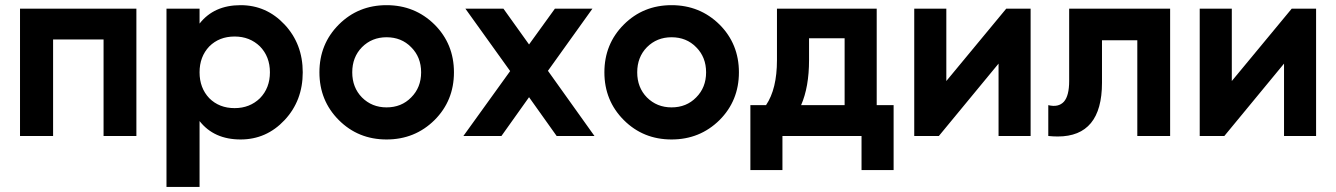

<svg xmlns="http://www.w3.org/2000/svg" viewBox="-20 -534 5248 754"><path d="M515.6 -500Q515.6 -375 515.6 0Q483.4 0 386.7 0Q386.7 -94.7 386.7 -378.9Q336.9 -378.9 188.5 -378.9Q188.5 -284.2 188.5 0Q155.3 0 58.6 0Q58.6 -125 58.6 -500Q172.9 -500 515.6 -500Z M924.8 -513.7Q1026.4 -513.7 1097.7 -437.5Q1168.9 -361.3 1168.9 -250Q1168.9 -138.7 1097.7 -62.5Q1026.4 13.7 924.8 13.7Q820.3 13.7 763.7 -58.6Q763.7 27.3 763.7 200.2Q730.5 200.2 633.8 200.2Q633.8 25.4 633.8 -500Q666 -500 763.7 -500Q763.7 -485.4 763.7 -441.4Q820.3 -513.7 924.8 -513.7ZM901.4 -109.4Q960.9 -109.4 1001 -148.4Q1040 -188.5 1040 -250Q1040 -311.5 1001 -351.6Q960.9 -390.6 901.4 -390.6Q840.8 -390.6 801.8 -351.6Q763.7 -311.5 763.7 -250Q763.7 -188.5 801.8 -148.4Q840.8 -109.4 901.4 -109.4Z M1498 13.7Q1386.7 13.7 1310.5 -62.5Q1234.4 -138.7 1234.4 -250Q1234.4 -361.3 1310.5 -437.5Q1386.7 -513.7 1498 -513.7Q1609.4 -513.7 1686.5 -437.5Q1762.7 -361.3 1762.7 -250Q1762.7 -138.7 1686.5 -62.5Q1609.4 13.7 1498 13.7ZM1498 -112.3Q1556.6 -112.3 1594.7 -151.4Q1633.8 -190.4 1633.8 -250Q1633.8 -309.6 1594.7 -348.6Q1556.6 -387.7 1498 -387.7Q1440.4 -387.7 1401.4 -348.6Q1363.3 -309.6 1363.3 -250Q1363.3 -190.4 1401.4 -151.4Q1440.4 -112.3 1498 -112.3Z M2314.5 0Q2277.3 0 2166 0Q2138.7 -38.1 2057.6 -152.3Q2030.3 -114.3 1949.2 0Q1912.1 0 1799.8 0Q1845.7 -63.5 1983.4 -254.9Q1939.5 -316.4 1807.6 -500Q1844.7 -500 1957 -500Q1982.4 -464.8 2057.6 -359.4Q2083 -394.5 2159.2 -500Q2196.3 -500 2306.6 -500Q2262.7 -439.5 2131.8 -255.9Q2177.7 -192.4 2314.5 0Z M2617.2 13.7Q2505.9 13.7 2429.7 -62.5Q2353.5 -138.7 2353.5 -250Q2353.5 -361.3 2429.7 -437.5Q2505.9 -513.7 2617.2 -513.7Q2728.5 -513.7 2805.7 -437.5Q2881.8 -361.3 2881.8 -250Q2881.8 -138.7 2805.7 -62.5Q2728.5 13.7 2617.2 13.7ZM2617.2 -112.3Q2675.8 -112.3 2713.9 -151.4Q2752.9 -190.4 2752.9 -250Q2752.9 -309.6 2713.9 -348.6Q2675.8 -387.7 2617.2 -387.7Q2559.6 -387.7 2520.5 -348.6Q2482.4 -309.6 2482.4 -250Q2482.4 -190.4 2520.5 -151.4Q2559.6 -112.3 2617.2 -112.3Z M3422.9 -121.1Q3439.5 -121.1 3489.3 -121.1Q3489.3 -57.6 3489.3 133.8Q3458 133.8 3363.3 133.8Q3363.3 100.6 3363.3 0Q3285.2 0 3052.7 0Q3052.7 33.2 3052.7 133.8Q3021.5 133.8 2926.8 133.8Q2926.8 70.3 2926.8 -121.1Q2942.4 -121.1 2988.3 -121.1Q3031.2 -184.6 3031.2 -297.9Q3031.2 -365.2 3031.2 -500Q3128.9 -500 3422.9 -500Q3422.9 -405.3 3422.9 -121.1ZM3126 -121.1Q3168.9 -121.1 3296.9 -121.1Q3296.9 -186.5 3296.9 -383.8Q3261.7 -383.8 3157.2 -383.8Q3157.2 -362.3 3157.2 -297.9Q3157.2 -192.4 3126 -121.1Z M3931.6 -500Q3956.1 -500 4027.3 -500Q4027.3 -375 4027.3 0Q3996.1 0 3901.4 0Q3901.4 -71.3 3901.4 -284.2Q3842.8 -212.9 3667 0Q3642.6 0 3570.3 0Q3570.3 -125 3570.3 -500Q3602.5 -500 3696.3 -500Q3696.3 -428.7 3696.3 -215.8Q3755.9 -287.1 3931.6 -500Z M4575.2 -500Q4575.2 -375 4575.2 0Q4543 0 4446.3 0Q4446.3 -93.8 4446.3 -376Q4411.1 -376 4307.6 -376Q4307.6 -334 4307.6 -209Q4307.6 2 4133.8 2Q4116.2 2 4096.7 0Q4096.7 -40 4096.7 -121.1Q4136.7 -111.3 4158.2 -134.8Q4178.7 -158.2 4178.7 -215.8Q4178.7 -310.5 4178.7 -500Q4278.3 -500 4575.2 -500Z M5052.7 -500Q5077.1 -500 5148.4 -500Q5148.4 -375 5148.4 0Q5117.2 0 5022.5 0Q5022.5 -71.3 5022.5 -284.2Q4963.9 -212.9 4788.1 0Q4763.7 0 4691.4 0Q4691.4 -125 4691.4 -500Q4723.6 -500 4817.4 -500Q4817.4 -428.7 4817.4 -215.8Q4877 -287.1 5052.7 -500Z"/></svg>

Font: LeFont
Style: Regular
Weight: 700
Designer: Leryon MEDIA
Version: Version 1.0